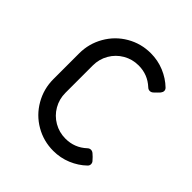

<svg xmlns="http://www.w3.org/2000/svg" viewBox="-166 -695 823 823"><g transform="rotate(45 246.0 -283.0)"><path d="M65 -205V-361Q65 -420 94 -470.5Q123 -521 173 -550Q223 -579 282 -579Q325 -579 363.5 -563Q402 -547 431 -519Q437 -513 437 -505Q437 -498 431 -490Q421 -479 408 -467Q401 -461 393 -461Q384 -461 377 -468Q337 -505 282 -505Q244 -505 212 -486.5Q180 -468 161.5 -436Q143 -404 143 -366V-200Q143 -162 161.5 -130Q180 -98 212 -79.5Q244 -61 282 -61Q337 -61 377 -98Q384 -105 393 -105Q401 -105 408 -99Q420 -89 431 -76Q437 -70 437 -61Q437 -53 431 -47Q402 -19 363.5 -3Q325 13 282 13Q223 13 173 -16Q123 -45 94 -95.5Q65 -146 65 -205Z"/></g></svg>

Font: Miriam Libre
Style: Regular
Weight: 400
Designer: Michal Sahar
Foundry: Hagilda
Version: Version 1.001